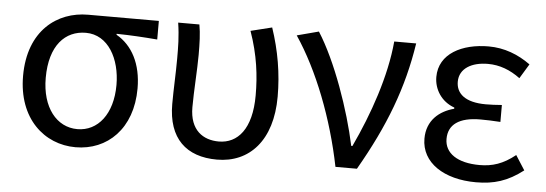

<svg xmlns="http://www.w3.org/2000/svg" viewBox="-42 -673 2279 802"><g transform="rotate(5 1097.0 -272.0)"><path d="M295 13C428 13 532 -85 532 -254C532 -357 492 -432 425 -470V-474C485 -473 535 -470 596 -465V-543H299C171 -543 51 -456 51 -265C51 -86 164 13 295 13ZM296 -63C209 -63 146 -141 146 -265C146 -402 211 -467 297 -467C391 -467 443 -370 443 -261C443 -139 382 -63 296 -63Z M888 13C1024 13 1118 -87 1118 -271C1118 -368 1102 -462 1070 -557L981 -535C1016 -436 1026 -351 1026 -268C1026 -127 968 -63 889 -63C824 -63 767 -99 767 -196C767 -263 774 -355 774 -416C774 -464 773 -505 766 -543H677C686 -486 686 -438 686 -394C686 -330 682 -266 682 -202C682 -58 759 13 888 13Z M1384 0H1474C1584 -191 1646 -354 1675 -543H1583C1570 -397 1513 -233 1447 -93H1442C1411 -240 1341 -440 1266 -557L1175 -533C1268 -395 1344 -199 1384 0Z M1974 13C2049 13 2106 -4 2171 -54L2132 -115C2081 -74 2036 -60 1983 -60C1890 -60 1836 -97 1836 -157C1836 -217 1881 -250 1970 -250C1997 -250 2023 -249 2054 -247V-318C2028 -316 2008 -315 1987 -315C1899 -315 1862 -350 1862 -399C1862 -455 1914 -484 1981 -484C2031 -484 2075 -467 2117 -436L2154 -497C2103 -534 2044 -557 1978 -557C1867 -557 1771 -509 1771 -411C1771 -360 1801 -310 1857 -290V-285C1796 -269 1744 -227 1744 -150C1744 -49 1840 13 1974 13Z"/></g></svg>

Font: Noto Sans CJK KR Regular
Style: Regular
Weight: 400
Designer: Ryoko NISHIZUKA (kana & ideographs); Paul D. Hunt (Latin, Greek & Cyrillic); Wenlong ZHANG (bopomofo); Sandoll Communica
Foundry: Adobe Systems Incorporated
Version: Version 1.004;PS 1.004;hotconv 1.0.82;makeotf.lib2.5.63406